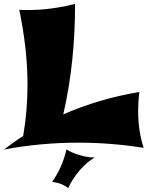

<svg xmlns="http://www.w3.org/2000/svg" viewBox="-22 -748 751 977"><path d="M709 4C689 -57 681 -120 681 -183C681 -215 683 -247 687 -280C550 -257 421 -219 300 -166C343 -353 360 -540 360 -728C281 -708 201 -697 119 -697C105 -697 90 -697 76 -698C102 -573 118 -446 118 -317C118 -230 111 -144 96 -56C62 -35 30 -11 -2 13C125 -11 252 -22 377 -22C489 -22 599 -13 709 4ZM460 53C411 55 345 32 316 12C303 74 277 129 243 178C279 181 306 194 325 209C353 147 406 85 460 53Z"/></svg>

Font: Shojumaru
Style: Regular
Weight: 400
Designer: Astigmatic (AOETI)
Foundry: Astigmatic (AOETI)
Version: Version 1.000